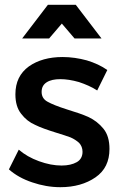

<svg xmlns="http://www.w3.org/2000/svg" viewBox="-20 -774 513 798"><path d="M308 -433C335 -424 361 -413 384 -398L426 -483C402 -500 374 -513 341 -523C308 -532 274 -537 240 -537C184 -537 137 -524 100 -498C63 -471 44 -433 44 -382C44 -348 52 -321 68 -301C84 -280 103 -265 126 -255C148 -244 177 -234 212 -223C239 -215 259 -208 273 -203C287 -197 299 -189 309 -180C318 -170 323 -158 323 -143C323 -124 315 -109 299 -100C283 -91 262 -86 236 -86C206 -86 175 -92 142 -104C109 -116 81 -132 58 -152L17 -70C43 -47 75 -29 114 -16C152 -3 191 4 231 4C289 4 338 -10 377 -37C416 -64 435 -103 435 -155C435 -190 427 -218 410 -239C393 -260 372 -276 349 -287C325 -298 295 -308 259 -319C221 -331 194 -342 178 -351C161 -360 153 -374 153 -392C153 -410 160 -423 174 -432C188 -441 207 -445 231 -445C254 -445 280 -441 308 -433ZM402 -614 295 -754H179L72 -614H184L237 -676L290 -614Z"/></svg>

Font: Argentum Sans
Style: Regular
Weight: 400
Designer: Julieta Ulanovsky
Foundry: Julieta Ulanovsky
Version: Version 5.001;March 29, 2019;FontCreator 11.5.0.2425 64-bit